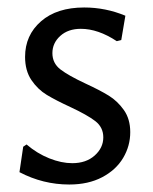

<svg xmlns="http://www.w3.org/2000/svg" viewBox="-20 -485 410 513"><path d="M315 -443C279.7 -457.7 243 -465 205 -465C156.3 -465 117.8 -452.7 89.5 -428C61.2 -403.3 47 -371.7 47 -333C47 -308.3 52.7 -287.7 64 -271C75.3 -254.3 89 -241.2 105 -231.5C121 -221.8 142 -211 168 -199C198 -185 220.2 -172.5 234.5 -161.5C248.8 -150.5 256 -136 256 -118C256 -99.3 248.3 -83.2 233 -69.5C217.7 -55.8 197.7 -49 173 -49C153.7 -49 133.2 -53.3 111.5 -62C89.8 -70.7 69.7 -83 51 -99L42 -93L32 -25C74 -3 118.3 8 165 8C199 8 228.3 1.5 253 -11.5C277.7 -24.5 296.3 -41.7 309 -63C321.7 -84.3 328 -107.3 328 -132C328 -155.3 322.3 -175 311 -191C299.7 -207 286.2 -219.8 270.5 -229.5C254.8 -239.2 234 -250 208 -262C178 -276 155.8 -288.5 141.5 -299.5C127.2 -310.5 120 -325 120 -343C120 -361 127 -376.3 141 -389C155 -401.7 173.3 -408 196 -408C226.7 -408 258.7 -397 292 -375L304 -378Z"/></svg>

Font: Alegreya Sans
Style: Regular
Weight: 400
Designer: Juan Pablo del Peral
Foundry: Huerta Tipografica
Version: Version 1.000;PS 001.000;hotconv 1.0.70;makeotf.lib2.5.58329